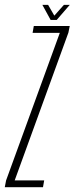

<svg xmlns="http://www.w3.org/2000/svg" viewBox="-53 -784 312 804"><path d="M-33 0H127L132 -28.5H8.5L233.5 -647.5L239 -675H88.5L83.5 -646.5H197.5L-27.5 -28.5ZM159 -700.5H184.5L239 -763.5H214.5L174.5 -718.5L148.5 -763.5H124.5Z"/></svg>

Font: Anybody ExtraCondensed ExtraLight
Style: Italic
Weight: 250
Width: 2
Italic angle: -10°
Version: Version 1.113;gftools[0.9.25]